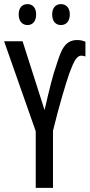

<svg xmlns="http://www.w3.org/2000/svg" viewBox="-20 -915 436 935"><path d="M71 -845C71 -810 90 -793 114 -793C138 -793 156 -810 156 -845C156 -878 138 -895 114 -895C90 -895 71 -879 71 -845ZM234 -845C234 -810 252 -793 277 -793C301 -793 320 -810 320 -845C320 -878 301 -895 277 -895C253 -895 234 -879 234 -845ZM197 -379 90 -714H0L154 -276V0H238V-278C268 -400 298 -501 318 -559C341 -621 355 -644 376 -644C383 -644 389 -642 396 -640V-712C384 -717 371 -720 356 -720C294 -720 277 -668 255 -599C239 -555 221 -484 197 -379Z"/></svg>

Font: Noto Sans UI Condensed
Style: Regular
Weight: 400
Width: 3
Designer: Monotype Design Team
Foundry: Monotype Imaging Inc.
Version: Version 1.901